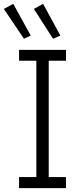

<svg xmlns="http://www.w3.org/2000/svg" viewBox="-26 -979 436 999"><path d="M73.2 -57.6H163.1V-663.1H73.2V-719.7H317.4V-663.1H227.5V-57.6H317.4V0H73.2ZM-5.9 -932.6 43 -959 133.8 -793.9 98.6 -777.3ZM150.4 -932.6 198.2 -959 288.1 -793.9 250 -777.3Z"/></svg>

Font: Reddit Sans Fudge Light
Style: Regular
Weight: 300
Designer: Stephen Hutchings
Foundry: Reddit
Version: Version 1.013